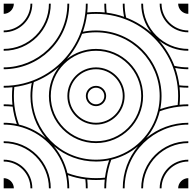

<svg xmlns="http://www.w3.org/2000/svg" viewBox="-20 -1020 1040 1040"><path d="M1000 -55C970 -55 945 -30 945 0H1000ZM945 -1000C945 -970 970 -945 1000 -945V-1000ZM0 -1000V-945C30 -945 55 -970 55 -1000ZM0 -55V0H55C55 -30 30 -55 0 -55ZM445 -1000C445 -982 444 -964.7 441.9 -947.5C437.6 -911.1 429 -876 416.4 -842.8C369.2 -717.8 270.5 -626.4 157.2 -583.6C124 -571 88.9 -562.4 52.5 -558.1C35.3 -556 18 -555 0 -555V-545C16 -545 31.9 -545.8 47.4 -547.4C45.8 -531.9 45 -516 45 -500C45 -484 45.8 -468.1 47.4 -452.6C31.9 -454.2 16 -455 0 -455V-445C16 -445 32.7 -444.1 48.6 -442.4C52.8 -409.7 60.4 -378 71.1 -347.9C44 -353.4 22 -355 0 -355V-345C23 -345 47.4 -343.1 77.8 -336.2C205.7 -306.3 306.7 -205.8 336.2 -77.8C342 -52.8 345 -27 345 0H355C355 -24 352.5 -48.1 347.9 -71.1C378 -60.4 409.7 -52.8 442.4 -48.6C444.1 -32.7 445 -16 445 0H455C455 -16 454.2 -31.9 452.6 -47.4C468.1 -45.8 484 -45 500 -45C516 -45 531.9 -45.8 547.4 -47.4C545.8 -31.9 545 -16 545 0H555C555 -18 556 -35.3 558.1 -52.5C562.3 -88 570.6 -122.2 582.7 -154.7C636.7 -167.6 686 -192.9 727.3 -227.4C676.2 -166.5 645 -88 645 0H655C655 -195 815 -345 1000 -345V-355C915 -355 834.5 -324.2 772.1 -272.1C806.9 -313.5 832.3 -363 845.3 -417.3C877.8 -429.4 912 -437.7 947.5 -441.9C964.7 -444 982 -445 1000 -445V-455C984 -455 968.1 -454.2 952.6 -452.6C954.2 -468.1 955 -484 955 -500C955 -516 954.2 -531.9 952.6 -547.4C968.1 -545.8 984 -545 1000 -545V-555C984 -555 967.3 -555.9 951.4 -557.6C947.2 -590.3 939.6 -622 928.9 -652.1C951.9 -647.5 976 -645 1000 -645V-655C974 -655 949 -657.8 924.8 -663.2C905.4 -713.6 877.3 -759.7 842.4 -799.6C885.8 -765.4 941 -745 1000 -745V-755C865 -755 755 -865 755 -1000H745C745 -941 765.4 -885.8 799.6 -842.4C759.7 -877.3 713.6 -905.4 663.2 -924.8C657.8 -949 655 -974 655 -1000H645C645 -976 647.5 -951.9 652.1 -928.9C622 -939.6 590.3 -947.2 557.6 -951.4C555.9 -967.3 555 -984 555 -1000H545C545 -984 545.8 -968.1 547.4 -952.6C531.9 -954.2 516 -955 500 -955C484 -955 468.1 -954.2 452.6 -952.6C454.2 -968.1 455 -984 455 -1000ZM1000 -155C914 -155 845 -86 845 0H855C855 -80 920 -145 1000 -145ZM1000 -255C859 -255 745 -141 745 0H755C755 -135 865 -245 1000 -245ZM845 -1000C845 -914 914 -845 1000 -845V-855C920 -855 855 -920 855 -1000ZM145 -1000C145 -920 80 -855 0 -855V-845C86 -845 155 -914 155 -1000ZM245 -1000C245 -865 135 -755 0 -755V-745C141 -745 255 -859 255 -1000ZM345 -1000C345 -800 181 -655 0 -655V-645C187 -645 355 -794 355 -1000ZM0 -155V-145C80 -145 145 -80 145 0H155C155 -86 86 -155 0 -155ZM0 -255V-245C135 -245 245 -135 245 0H255C255 -141 141 -255 0 -255ZM500 -545C524.8 -545 545 -524.8 545 -500C545 -475.2 524.8 -455 500 -455C475.2 -455 455 -475.2 455 -500C455 -524.8 475.2 -545 500 -545ZM500 -555C469.6 -555 445 -530.4 445 -500C445 -469.6 469.6 -445 500 -445C530.4 -445 555 -469.6 555 -500C555 -530.4 530.4 -555 500 -555ZM500 -645C580 -645 645 -580 645 -500C645 -420 580 -355 500 -355C420 -355 355 -420 355 -500C355 -580 420 -645 500 -645ZM500 -655C414.4 -655 345 -585.6 345 -500C345 -414.4 414.4 -345 500 -345C585.6 -345 655 -414.4 655 -500C655 -585.6 585.6 -655 500 -655ZM500 -745C635.2 -745 745 -635.2 745 -500C745 -364.8 635.2 -255 500 -255C364.8 -255 255 -364.8 255 -500C255 -635.2 364.8 -745 500 -745ZM500 -845C695.4 -845 845 -685.5 845 -500C845 -473.2 842 -447.2 836.2 -422.2C806.7 -294.2 705.8 -193.3 577.8 -163.8C552.8 -158 526.8 -155 500 -155C304.6 -155 155 -314.5 155 -500C155 -525.8 157.8 -551 163.2 -575.2C212.4 -594.1 258.9 -622.1 299.7 -657.8C265.5 -614.4 245 -559.6 245 -500C245 -359.2 359.2 -245 500 -245C640.8 -245 755 -359.2 755 -500C755 -640.8 640.8 -755 500 -755C440.5 -755 385.8 -734.6 342.4 -700.4C376.7 -739.6 405 -785.4 424.8 -836.8C449 -842.2 474.2 -845 500 -845ZM272.3 -227.6C333.2 -176.4 412.1 -145 500 -145C524.3 -145 548.1 -147.5 571.1 -152.1C560.4 -122 552.8 -90.3 548.6 -57.6C532.7 -55.9 516.4 -55 500 -55C482.2 -55 464.7 -56 447.5 -58.1C412 -62.3 377.8 -70.6 345.3 -82.7C332.4 -136.9 306.9 -186.3 272.3 -227.6ZM152.1 -571.1C147.5 -548.1 145 -524.3 145 -500C145 -414.3 176 -334 228.4 -271.5C186.9 -306.5 137.2 -332.1 82.7 -345.3C70.6 -377.8 62.3 -412 58.1 -447.5C56 -464.7 55 -482.2 55 -500C55 -516.4 55.9 -532.7 57.6 -548.6C90.3 -552.8 122 -560.4 152.1 -571.1ZM500 -945C517.8 -945 535.3 -944 552.5 -941.9C588.9 -937.6 624 -929 657.2 -916.4C776.4 -871.3 871.3 -776.4 916.4 -657.2C929 -624 937.6 -588.9 941.9 -552.5C944 -535.3 945 -517.8 945 -500C945 -483.6 944.1 -467.3 942.4 -451.4C909.7 -447.2 878 -439.6 847.9 -428.9C852.5 -451.9 855 -475.7 855 -500C855 -690.9 701 -855 500 -855C475.7 -855 451.9 -852.5 428.9 -847.9C439.6 -878 447.2 -909.7 451.4 -942.4C467.3 -944.1 483.6 -945 500 -945Z"/></svg>

Font: GlukFramesM7
Style: Medium
Weight: 500
Monospace: yes
Designer: gluk
Foundry: gluk
Version: Version 1.01